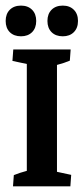

<svg xmlns="http://www.w3.org/2000/svg" viewBox="-20 -658 295 678"><path d="M54.2 -529.8Q29.3 -529.8 14.6 -544.4Q0 -559.1 0 -584Q0 -608.9 14.6 -623.5Q29.3 -638.2 54.2 -638.2Q78.6 -638.2 93.3 -623.5Q107.9 -608.9 107.9 -584Q107.9 -559.1 93.3 -544.4Q78.6 -529.8 54.2 -529.8ZM201.7 -529.8Q176.8 -529.8 162.1 -544.4Q147.5 -559.1 147.5 -584Q147.5 -608.9 162.1 -623.5Q176.8 -638.2 201.7 -638.2Q226.1 -638.2 240.7 -623.5Q255.4 -608.9 255.4 -584Q255.4 -559.1 240.7 -544.4Q226.1 -529.8 201.7 -529.8ZM25.9 0 28.8 -39.6Q47.4 -47.4 74.7 -54.7V-432.1L23.9 -442.9L26.9 -483.4H229.5L226.6 -443.8Q208.5 -436 181.2 -428.7V-51.3L231.4 -40.5L228.5 0Z"/></svg>

Font: Markazi Text SemiBold
Style: Regular
Weight: 600
Designer: Borna Izadpanah (Arabic designer), Fiona Ross (Arabic design director) and Florian Runge (Latin designer)
Foundry: Borna Izadpanah and Florian Runge
Version: Version 1.001; ttfautohint (v1.8.3)